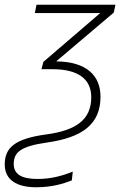

<svg xmlns="http://www.w3.org/2000/svg" viewBox="-49 -550 521 810"><path d="M103 240C170 240 219 225 254 211L258 174C211 193 164 205 109 205C42 205 9 185 9 142C9 92 38 67 151 51C297 30 375 -25 375 -142C375 -231 316 -290 188 -291L431 -497L438 -530H105L98 -495H374L134 -289L126 -258H173C284 -258 336 -214 336 -140C336 -45 272 0 147 17C12 35 -29 74 -29 144C-29 209 22 240 103 240Z"/></svg>

Font: Noto Sans ExtraLight
Style: Italic
Weight: 200
Italic angle: -12°
Designer: Monotype Design Team
Foundry: Monotype Imaging Inc.
Version: Version 2.013